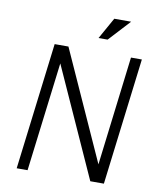

<svg xmlns="http://www.w3.org/2000/svg" viewBox="-95 -968 872 1043"><g transform="rotate(10 340.5 -446.0)"><path d="M69 0 155 -700H231L527 -44H496L576 -700H636L550 0H475L179 -656H210L129 0ZM434 -774H384L450 -892H543Z"/></g></svg>

Font: Inclusive Sans Light
Style: Italic
Weight: 300
Italic angle: -7°
Designer: Olivia King
Foundry: Olivia King
Version: Version 2.004